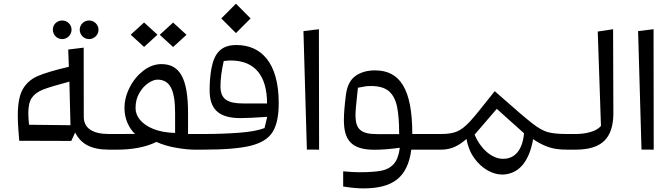

<svg xmlns="http://www.w3.org/2000/svg" viewBox="-20 -813 3630 1043"><path d="M317.9 -600.6C345.7 -600.6 368.7 -623.5 368.7 -652.3C368.7 -679.7 345.2 -701.7 317.9 -701.7C290 -701.7 267.1 -680.2 267.1 -652.8C267.1 -623.5 289.1 -600.6 317.9 -600.6ZM463.9 -600.6C491.7 -600.6 515.1 -623.5 515.1 -651.4C515.1 -679.2 491.7 -701.7 463.9 -701.7C436 -701.7 413.1 -679.2 413.1 -651.4C413.1 -623.5 436 -600.6 463.9 -600.6ZM572.8 -85C484.4 -85 435.1 -115.7 435.1 -178.2L434.6 -554.2L350.6 -543.9L354 -450.2C276.4 -432.1 219.7 -415 184.1 -399.4C148.4 -383.8 121.6 -359.9 103.5 -328.1C85.4 -295.9 76.7 -248 76.7 -185.1C76.7 -159.2 77.6 -132.3 80.1 -105L84.5 -48.3L367.2 -47.4L388.2 -93.3C419.9 -30.8 474.6 0 572.8 0H616.7V-85ZM137.7 -135.3C135.3 -161.1 133.8 -182.6 133.8 -199.2C133.8 -235.8 140.1 -263.2 153.3 -282.2C166 -300.8 186.5 -315.4 214.4 -326.7C242.2 -337.4 289.6 -351.6 356.9 -369.6L362.8 -132.8Z M689.9 -624.5 762.7 -558.1 835.4 -624.5 762.7 -690.9ZM847.7 -624 920.4 -557.6 993.2 -624 920.4 -690.4ZM572.8 0H616.7C692.9 0 769.5 -12.2 829.6 -42C861.3 -27.8 897 -17.1 936.5 -10.3C976.1 -3.4 1009.8 0 1037.6 0H1081.5V-85H1001.5V-197.8C1001.5 -383.3 959 -464.8 856.9 -464.8C823.2 -464.8 791 -453.1 760.3 -430.2C729.5 -406.7 704.1 -376.5 685.1 -339.4C666 -302.2 656.2 -264.6 656.2 -226.1C656.2 -195.8 662.1 -168.5 673.3 -143.6C684.6 -118.7 698.2 -99.1 713.9 -85.4L572.8 -85ZM716.3 -226.1C716.3 -256.8 723.1 -284.2 736.8 -307.6C750.5 -331.1 766.6 -349.1 785.6 -361.8C804.7 -374 820.8 -380.4 835 -380.4C905.8 -380.4 931.2 -320.8 931.2 -197.8V-90.8C883.8 -92.3 844.2 -99.6 812 -112.8C747.1 -139.6 716.3 -181.6 716.3 -226.1Z M1494.1 -252.9C1494.1 -474.1 1397.5 -568.4 1264.2 -568.4C1182.1 -568.4 1144.5 -525.9 1128.4 -440.4C1122.1 -404.8 1118.7 -365.7 1118.7 -323.2C1118.7 -218.3 1169.4 -171.4 1287.1 -171.4C1316.9 -171.4 1365.2 -173.8 1431.6 -178.2L1417 -117.2C1383.3 -104.5 1336.9 -96.2 1277.8 -91.8C1218.8 -87.4 1153.3 -85 1081.5 -85H1037.6L1038.1 0H1081.5C1196.3 0 1282.7 -6.8 1340.3 -21C1397.9 -35.2 1438 -59.6 1460.4 -95.2C1482.9 -130.4 1494.1 -183.1 1494.1 -252.9ZM1301.8 -251C1213.9 -251 1177.7 -275.4 1177.7 -344.2C1177.7 -383.8 1183.6 -429.7 1195.3 -481.4C1210.9 -483.4 1223.6 -484.4 1232.9 -484.4C1366.2 -484.4 1430.7 -399.4 1430.7 -251ZM1182.1 -712.9 1261.7 -633.3 1341.3 -712.9 1261.7 -793Z M1647 -0.5 1713.4 0 1712.4 -654.3 1628.4 -644Z M1844.2 200.2C1886.7 207 1923.3 210.4 1953.6 210.4C2110.4 210.4 2193.8 154.3 2214.4 0H2376V-85H2219.7C2219.7 -331.1 2151.9 -430.7 2017.1 -430.7C1974.6 -430.7 1939 -420.4 1911.1 -400.4C1882.8 -380.4 1865.7 -346.7 1859.4 -299.8C1852.1 -243.7 1848.1 -197.3 1848.1 -161.1C1848.1 -52.7 1888.2 0.5 2013.7 0.5C2052.7 0.5 2098.6 -2.9 2151.9 -10.3C2147 29.3 2136.2 58.6 2119.1 77.6C2102.1 96.7 2079.6 108.9 2051.8 114.3C2023.9 119.6 1984.4 122.6 1934.1 122.6C1910.2 122.6 1879.9 121.1 1844.2 117.7ZM1911.1 -188C1911.1 -208 1914.6 -246.6 1920.9 -304.2L1924.3 -336.4C1944.3 -340.3 1958.5 -342.8 1966.8 -344.2C1974.6 -345.2 1984.4 -345.7 1995.6 -345.7C2038.1 -345.7 2070.3 -336.4 2092.3 -317.9C2114.3 -298.8 2128.9 -271 2136.7 -234.4C2144.5 -197.8 2148.4 -147.5 2148.4 -84.5H2028.3C1939.9 -84.5 1911.1 -111.3 1911.1 -188Z M2724.1 134.3C2808.6 124.5 2856.9 52.2 2876 -57.1C2899.4 -41 2921.4 -29.3 2941.4 -21C2981.4 -4.4 3015.1 0 3063.5 0H3107.4V-85H3063.5C3015.1 -85 2979.5 -88.4 2956.1 -95.2C2932.1 -101.6 2904.3 -117.2 2872.6 -142.1C2840.3 -167 2781.7 -216.8 2696.3 -292.5C2686.5 -300.8 2677.2 -309.6 2667.5 -317.9L2653.3 -299.8C2596.7 -228 2556.6 -178.7 2532.7 -152.8C2508.8 -127 2485.8 -108.9 2464.4 -99.6C2442.4 -89.8 2413.1 -85 2376 -85H2332V0H2376C2433.1 0 2473.1 -22.5 2514.2 -58.1C2521 -18.6 2534.7 15.6 2555.7 44.9C2596.7 103.5 2655.3 135.3 2709.5 135.3C2712.9 135.3 2717.8 134.8 2724.1 134.3ZM2712.9 49.8C2648.4 49.8 2587.4 -10.3 2558.1 -81.5L2678.7 -221.7L2826.7 -88.9C2818.8 -1.5 2779.8 49.8 2712.9 49.8Z M3244.6 -128.9C3231.9 -113.8 3212.9 -103 3187.5 -95.7C3161.6 -88.4 3134.8 -85 3106 -85H3062V0H3106C3256.8 0 3309.1 -68.8 3312 -191.9L3310.5 -654.3L3227.1 -641.6Z M3464.8 -0.5 3531.2 0 3530.3 -654.3 3446.3 -644Z"/></svg>

Font: SG Kara Light
Style: Regular
Weight: 400
Designer: Damoon Khanjanzadeh
Version: Version 1.000